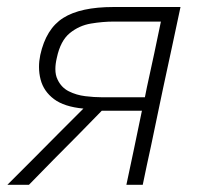

<svg xmlns="http://www.w3.org/2000/svg" viewBox="-28 -514 559 534"><path d="M-7.5 0 63.5 -71Q99 -106.5 133 -141L204 -212Q150.5 -217 122 -238.5Q93.5 -260 85 -292.5Q80.5 -309.5 80.5 -328Q80.5 -344 84 -361Q100 -434 148 -464.2Q196 -494.5 287.5 -494.5H474Q462 -439 451 -386.5Q439.5 -333.5 426 -270.5L415.5 -220.5Q403 -160 392 -108Q380.5 -56 369 0H323.5Q334.5 -52 344.8 -100.5Q355 -149 366.5 -205L367 -206H255L189 -138.5Q155 -104.5 120.5 -69.5Q86 -34 52.5 0ZM254.5 -243.5H375L380.5 -271Q391.5 -321 401 -365.5Q410 -409.5 419.5 -454H288.5Q258 -454 225 -448.5Q192 -443 166 -421.8Q140 -400.5 130 -353Q126 -336 126 -322Q126 -305 132 -293Q142.5 -270.5 163.5 -260Q184.5 -249.5 209.2 -246.5Q234 -243.5 254.5 -243.5Z"/></svg>

Font: Heraclito ExtraLight
Style: Italic
Weight: 200
Italic angle: -12°
Designer: Kostas Bartsokas (font) & Cristiano Sobral (main changes)
Foundry: Kostas Bartsokas (font) & Cristiano Sobral (main changes)
Version: Version 1.00;July 8, 2020;FontCreator 13.0.0.2655 64-bit